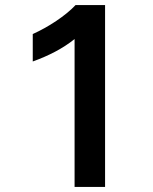

<svg xmlns="http://www.w3.org/2000/svg" viewBox="-20 -742 608 762"><path d="M276 0H397V-722H280C241 -680 171 -634 110 -607V-498C174 -521 230 -550 276 -587Z"/></svg>

Font: Perun SemiBold
Style: Regular
Weight: 600
Foundry: Copyright (c) Stefan Peev, Context Ltd, 2016
Version: Version 1.089